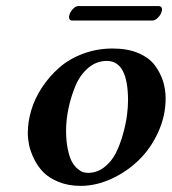

<svg xmlns="http://www.w3.org/2000/svg" viewBox="-20 -604 567 634"><path d="M271 -33.2Q300.3 -33.2 324.5 -52Q348.6 -70.8 362.5 -98.6Q376.5 -126.5 386 -160.6Q395.5 -194.8 399.2 -222.4Q402.8 -250 402.8 -272Q402.8 -402.8 333 -402.8Q298.3 -402.8 271.2 -379.6Q244.1 -356.4 229 -320.1Q213.9 -283.7 206.1 -245.8Q198.2 -208 198.2 -172.9Q198.2 -137.7 203.9 -111.1Q209.5 -84.5 217.3 -70.3Q225.1 -56.2 235.6 -47.1Q246.1 -38.1 254.4 -35.6Q262.7 -33.2 271 -33.2ZM71.8 -165Q71.8 -201.7 83.3 -240.2Q94.7 -278.8 118.7 -315.2Q142.6 -351.6 175.3 -380.4Q208 -409.2 253.9 -426.5Q299.8 -443.8 352.1 -443.8Q401.4 -443.8 437.3 -428.5Q473.1 -413.1 491.7 -387.7Q510.3 -362.3 518.6 -335.2Q526.9 -308.1 526.9 -278.8Q526.9 -221.2 502.2 -167.2Q477.5 -113.3 438 -75Q398.4 -36.6 347.7 -13.4Q296.9 9.8 246.1 9.8Q205.6 9.8 173.3 -3.4Q141.1 -16.6 122.6 -35.9Q104 -55.2 92 -80.1Q80.1 -105 75.9 -125.7Q71.8 -146.5 71.8 -165ZM482.9 -536.1H217.8Q208 -536.1 208 -547.9Q208 -551.3 209 -553.2Q210.4 -563 220 -573.5Q229.5 -584 238.8 -584H502.9Q515.1 -584 515.1 -571.8Q515.1 -569.8 514.2 -567.9Q512.7 -557.6 502.7 -546.9Q492.7 -536.1 482.9 -536.1Z"/></svg>

Font: Linux Libertine G
Style: Bold Italic
Weight: 700
Italic angle: -11.5°
Designer: Philipp H. Poll
Foundry: Philipp H. Poll
Version: Version 4.1.0